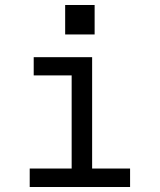

<svg xmlns="http://www.w3.org/2000/svg" viewBox="-20 -749 640 769"><path d="M99 0V-74H267V-447H115V-520H349V-74H501V0ZM241 -611V-729H359V-611Z"/></svg>

Font: Nova
Style: Regular
Weight: 400
Monospace: yes
Designer: Belleve Invis
Foundry: Belleve Invis
Version: Version 24.1.4; ttfautohint (v1.8.4)